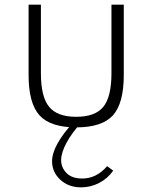

<svg xmlns="http://www.w3.org/2000/svg" viewBox="-20 -532 656 826"><path d="M308 16Q197 16 150 -35.8Q103 -87.5 103 -209.5V-512H156V-217Q156 -116 191 -72.8Q226 -29.5 308 -29.5Q390 -29.5 424.8 -72.8Q459.5 -116 459.5 -217V-512H512.5V-209.5Q512.5 -87.5 465.8 -35.8Q419 16 308 16ZM329 274Q274.5 274 239.2 241Q204 208 204 162Q204 127 228 84.2Q252 41.5 295.5 -5.5H330.5Q289 39.5 266 82.5Q243 125.5 243 157Q243 188.5 266 212.2Q289 236 334 236Q364 236 390.2 223.2Q416.5 210.5 441 183L467 202Q444 235.5 407 254.8Q370 274 329 274Z"/></svg>

Font: Spartan Thin Light
Style: Regular
Weight: 300
Version: Version 1.004